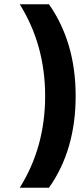

<svg xmlns="http://www.w3.org/2000/svg" viewBox="-20 -762 394 906"><path d="M73 124Q193 -67 193 -309Q193 -550 73 -742H211Q337 -562 337 -309Q337 -54 211 124Z"/></svg>

Font: Trueno
Style: SBd
Weight: 600
Designer: Julieta Ulanovsky
Foundry: Julieta Ulanovsky
Version: Version 3.001b